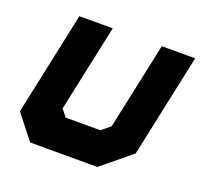

<svg xmlns="http://www.w3.org/2000/svg" viewBox="-100 -653 804 765"><g transform="rotate(20 302.0 -270.0)"><path d="M100.5 0 19.5 -103 112.5 -540H254L175.5 -172L199.5 -141.5H346.5L383.5 -172L462 -540H603.5L510.5 -103L385.5 0ZM155.5 -71H364L449.5 -146L518.5 -470L449.5 -146L364 -71H155.5L98.5 -146.5L167.5 -470L98.5 -146.5Z"/></g></svg>

Font: Tourney Thin Black
Style: Italic
Weight: 900
Italic angle: -12°
Version: Version 1.015